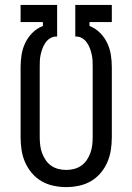

<svg xmlns="http://www.w3.org/2000/svg" viewBox="-20 -755 540 783"><path d="M250 8Q224 8 198 2.5Q172 -3 149.5 -16Q127 -29 110 -49Q93 -69 82.5 -93Q72 -117 68 -143Q64 -169 64 -195V-481Q64 -507 68 -532Q72 -557 83 -580Q94 -603 112.5 -621.5Q131 -640 155 -649V-665H64V-735H213V-606H209Q196 -606 184.5 -599Q173 -592 165.5 -581Q158 -570 153.5 -558Q149 -546 146 -533Q143 -520 142.5 -507Q142 -494 142 -481V-195Q142 -179 144 -162.5Q146 -146 151.5 -131Q157 -116 166 -102.5Q175 -89 188.5 -79.5Q202 -70 218 -66Q234 -62 250 -62Q266 -62 282 -66Q298 -70 311.5 -79.5Q325 -89 334 -102.5Q343 -116 348.5 -131Q354 -146 356 -162.5Q358 -179 358 -195V-481Q358 -494 357.5 -507Q357 -520 354 -533Q351 -546 346.5 -558Q342 -570 334.5 -581Q327 -592 315.5 -599Q304 -606 291 -606H287V-735H436V-665H345V-649Q369 -640 387.5 -621.5Q406 -603 417 -580Q428 -557 432 -532Q436 -507 436 -481V-195Q436 -169 432 -143Q428 -117 417.5 -93Q407 -69 390 -49Q373 -29 350.5 -16Q328 -3 302 2.5Q276 8 250 8Z"/></svg>

Font: HulyMono
Style: Regular
Weight: 400
Monospace: yes
Designer: Belleve Invis
Foundry: Belleve Invis
Version: Version 33.2.5; ttfautohint (v1.8.4)